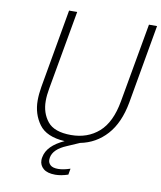

<svg xmlns="http://www.w3.org/2000/svg" viewBox="-96 -778 883 1051"><g transform="rotate(10 345.5 -253.0)"><path d="M691 -702 614 -264Q593 -148 533.5 -82Q474 -16 387 1L318 31Q246 61 238 109Q237 116 237 121Q237 138 250 150Q263 162 293 162Q321 162 360 149L354 183Q315 196 283 196Q239 196 217 177.5Q195 159 195 130Q195 122 197 113Q209 48 302 6Q200 0 159 -56.5Q118 -113 118 -188Q118 -223 125 -264L202 -702H247L169 -263Q162 -225 162 -193Q162 -126 199.5 -79.5Q237 -33 330 -33Q422 -33 484.5 -88Q547 -143 568 -263L646 -702Z"/></g></svg>

Font: Fz Poppins ExtLt
Style: Italic
Weight: 200
Italic angle: -10°
Designer: Ninad Kale (Devanagari), Jonny Pinhorn (Latin)
Foundry: Indian Type Foundry
Version: Vit hóa bi Vntype.Com & FontZin.Com